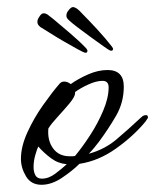

<svg xmlns="http://www.w3.org/2000/svg" viewBox="-20 -501 430 532"><path d="M285 -361Q282 -362 266.5 -373Q251 -384 231 -398.5Q211 -413 194 -426Q177 -439 171 -445Q167 -448 165 -452.5Q163 -457 165 -464Q166 -468 172.5 -475.5Q179 -483 185 -481Q189 -480 194 -476.5Q199 -473 209 -462Q226 -445 249.5 -419.5Q273 -394 290 -372Q291 -370 292.5 -368Q294 -366 293 -364Q292 -359 285 -361ZM215 -355Q211 -356 194.5 -365Q178 -374 156.5 -386.5Q135 -399 117 -410.5Q99 -422 92 -426Q88 -429 85.5 -433Q83 -437 84 -445Q85 -449 90.5 -457Q96 -465 102 -464Q107 -464 112 -460.5Q117 -457 128 -448Q147 -432 173.5 -409.5Q200 -387 219 -367Q220 -365 221.5 -363Q223 -361 222 -359Q222 -354 215 -355ZM95 11Q66 11 52 -12.5Q38 -36 38 -61Q38 -95 56 -134.5Q74 -174 99.5 -210Q125 -246 145 -269Q150 -275 158 -275Q167 -275 176 -268Q197 -283 224.5 -295Q252 -307 278 -307Q323 -307 323 -261Q323 -217 301.5 -180Q280 -143 254 -108Q247 -99 240.5 -91Q234 -83 226 -75Q270 -87 303 -115Q336 -143 368 -173Q372 -177 375.5 -179.5Q379 -182 385 -182Q390 -182 390 -175Q390 -174 387 -170Q384 -166 383 -164Q350 -124 301.5 -89.5Q253 -55 200 -47Q181 -28 152 -8.5Q123 11 95 11ZM173 -68Q177 -68 180.5 -68Q184 -68 188 -69Q208 -93 229.5 -126Q251 -159 266 -194.5Q281 -230 281 -259Q281 -277 264 -277Q247 -277 225 -267Q203 -257 188 -246V-243Q188 -233 172.5 -214.5Q157 -196 139.5 -177Q122 -158 114 -145Q111 -112 127 -90Q143 -68 173 -68ZM96 -6Q115 -6 133.5 -20Q152 -34 165 -46Q141 -48 121.5 -62.5Q102 -77 86 -95Q83 -89 78 -72Q73 -55 73 -38Q73 -25 78 -15.5Q83 -6 96 -6Z"/></svg>

Font: Hurricane
Style: Regular
Weight: 400
Designer: Robert E. Leuschke
Foundry: Robert E. Leuschke
Version: Version 1.010; ttfautohint (v1.8.3)